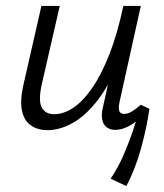

<svg xmlns="http://www.w3.org/2000/svg" viewBox="-20 -434 553 649"><path d="M140 6Q109 6 86 -9Q63 -24 55 -56.5Q47 -89 58 -142L120 -414H182L121 -148Q109 -94 121 -71Q133 -48 163 -48Q195 -48 227.5 -69.5Q260 -91 291.5 -136.5Q323 -182 350 -251Q377 -320 397 -414H439Q415 -300 380.5 -220Q346 -140 306 -90Q266 -40 223.5 -17Q181 6 140 6ZM407 195 354 170Q379 133 397 91.5Q415 50 428.5 10.5Q442 -29 451 -63L485 -66Q481 -37 474 -3.5Q467 30 457.5 65Q448 100 435 133.5Q422 167 407 195ZM369 5Q353 5 341 -3.5Q329 -12 325.5 -29.5Q322 -47 328 -72L404 -414H456L384 -89Q380 -70 383 -59.5Q386 -49 400 -49Q412 -49 425.5 -57Q439 -65 456 -80L485 -66Q454 -31 425 -13Q396 5 369 5Z"/></svg>

Font: Ysabeau Office
Style: Italic
Weight: 400
Italic angle: -12°
Designer: Christian Thalmann (Catharsis Fonts)
Version: Version 2.001;gftools[0.9.30]; featfreeze: tnum,lnum,ss02